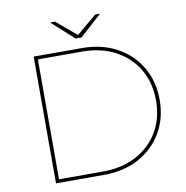

<svg xmlns="http://www.w3.org/2000/svg" viewBox="-92 -955 1010 1044"><g transform="rotate(-10 413.0 -433.5)"><path d="M133 0V-700H398Q509 -700 592 -654.5Q675 -609 721 -530Q767 -451 767 -350Q767 -249 721 -170Q675 -91 592 -45.5Q509 0 398 0ZM153 -19H396Q503 -19 582 -62Q661 -105 704 -179.5Q747 -254 747 -350Q747 -446 704 -520.5Q661 -595 582 -638Q503 -681 396 -681H153ZM375 -757 253 -867H280L394 -771H388L502 -867H529L407 -757Z"/></g></svg>

Font: Montserrat Alternates Thin
Style: Regular
Weight: 100
Designer: Julieta Ulanovsky
Foundry: Julieta Ulanovsky
Version: Version 9.000